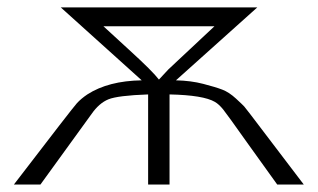

<svg xmlns="http://www.w3.org/2000/svg" viewBox="-20 -492 848 512"><path d="M17.1 0Q174.3 -205.1 185.1 -216.8Q196.3 -229 212.9 -240.2Q269 -276.4 357.9 -277.8L142.1 -472.2H666L449.2 -277.8Q489.3 -276.9 522.2 -268.3Q555.2 -259.8 573 -252.9Q590.8 -246.1 609.4 -229Q627.9 -211.9 631.3 -208Q634.8 -204.1 647 -188L790 0H719.2Q685.1 -47.9 638.2 -112.8Q586.4 -186 575.2 -200Q564 -213.9 553.2 -220.2Q522.5 -238.3 432.1 -240.2V0H375V-240.2Q293.9 -237.3 269 -227.1Q244.1 -216.8 224.1 -188L87.9 0ZM255.9 -421.9Q260.7 -417 324 -359.4Q387.2 -301.8 403.8 -279.8L429.2 -307.1L551.8 -421.9Z"/></svg>

Font: CMU Bright
Style: Roman
Weight: 500
Version: Version 0.7.0